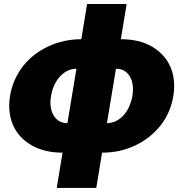

<svg xmlns="http://www.w3.org/2000/svg" viewBox="-20 -747 909 952"><path d="M29.8 -271.3Q36.9 -314.6 54 -352.3Q71 -389.9 95.9 -421.2Q120.7 -452.4 152.7 -476.7Q184.7 -501.1 221.6 -517.9Q258.5 -534.8 299.4 -543.7Q340.2 -552.6 383.2 -552.6L411.9 -727.3H608L579.2 -552.6H579.5Q668.7 -552.6 732.2 -516.7Q763.8 -498.6 787.1 -473.4Q810.4 -448.2 824.2 -417.1Q838.1 -386 842.2 -349.3Q846.2 -312.5 839.5 -271.3Q832.7 -229.8 816.8 -193.2Q800.8 -156.6 776.5 -125.5Q752.1 -94.5 720.7 -69.4Q689.3 -44.4 651.6 -26.3Q576.7 9.9 486.2 9.9L457.4 184.7H261.4L290.1 9.9H289.8Q200.6 9.9 137.1 -26.3Q105.5 -44.4 82.2 -69.4Q58.9 -94.5 45.1 -125.7Q31.2 -157 27.2 -193.5Q23.1 -230.1 29.8 -271.3ZM510.3 -136.4Q537.6 -136.7 559.3 -148.8Q581 -160.9 596.8 -180Q612.6 -199.2 622.5 -223.2Q632.5 -247.2 636.4 -271.3Q646 -331 623.2 -368.6Q600.5 -406.2 555.4 -406.2H555ZM246.4 -174Q269.2 -136.4 313.9 -136.4H314.3L359 -406.2Q332 -405.9 310.4 -393.8Q288.7 -381.7 272.9 -362.7Q257.1 -343.8 247 -319.8Q236.9 -295.8 233 -271.3Q223.4 -212 246.4 -174Z"/></svg>

Font: Inter P Black
Style: Italic
Weight: 900
Italic angle: -9.40001°
Designer: Rasmus Andersson
Foundry: rsms
Version: Version 3.018;git-588b23468